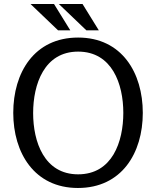

<svg xmlns="http://www.w3.org/2000/svg" viewBox="-20 -925 777 956"><path d="M391 -905H273L410 -774H472ZM249 -905H132L269 -774H330ZM368 11C586 11 691 -163 691 -363C691 -562 587 -738 369 -738C150 -738 46 -563 46 -363C46 -164 151 11 368 11ZM369 -57C200 -57 145 -219 145 -362C145 -505 200 -668 369 -668C538 -668 594 -507 594 -363C594 -219 539 -57 369 -57Z"/></svg>

Font: Rosario
Style: Regular
Weight: 400
Designer: Hector Gatti
Foundry: Omnibus Type
Version: Version 1.100